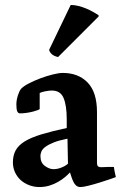

<svg xmlns="http://www.w3.org/2000/svg" viewBox="-20 -742 497 774"><path d="M252 -183Q217 -176 196 -167.5Q175 -159 163 -150Q151 -141 147 -131.5Q143 -122 143 -113Q143 -86 161 -73Q179 -60 196 -60Q211 -60 227.5 -66.5Q244 -73 254 -82ZM387 -68Q395 -68 403 -68.5Q411 -69 414 -69H439Q441 -58 442 -51Q443 -44 447 -28Q442 -26 423 -19.5Q404 -13 381.5 -6Q359 1 337 6.5Q315 12 305 12Q294 12 287.5 6.5Q281 1 276.5 -8Q272 -17 268.5 -27.5Q265 -38 262 -47Q254 -38 242 -28Q230 -18 214.5 -9Q199 0 180 6Q161 12 139 12Q117 12 97.5 4.5Q78 -3 63.5 -16Q49 -29 40.5 -47.5Q32 -66 32 -87Q32 -116 43.5 -136.5Q55 -157 80.5 -172.5Q106 -188 147.5 -200.5Q189 -213 249 -226V-262Q249 -316 236.5 -346.5Q224 -377 189 -377Q178 -377 162.5 -374Q147 -371 140 -367V-303Q140 -301 132 -298Q124 -295 112.5 -292Q101 -289 87 -287Q73 -285 61 -285Q53 -285 49.5 -293Q46 -301 46 -321Q46 -338 52 -357Q58 -376 65 -384Q74 -394 96 -405.5Q118 -417 143.5 -426.5Q169 -436 193.5 -442Q218 -448 233 -448Q296 -448 333.5 -409Q371 -370 371 -290V-87Q371 -73 376.5 -70.5Q382 -68 387 -68ZM265 -722Q280 -722 296 -718Q312 -714 326.5 -708Q341 -702 353.5 -695Q366 -688 374 -683Q380 -679 377 -675L214 -512Q197 -516 188.5 -524Q180 -532 178 -541Z"/></svg>

Font: Lusitana
Style: Bold
Weight: 700
Designer: Ana Paula Megda
Foundry: Ana Paula Megda
Version: Version 1.000; ttfautohint (v1.1) -l 8 -r 50 -G 200 -x 14 -D